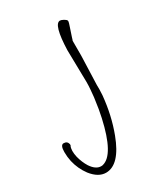

<svg xmlns="http://www.w3.org/2000/svg" viewBox="-305 -415 726 828"><g transform="rotate(-30 58.0 -1.0)"><path d="M-25 333Q-63 333 -96 291Q-122 256 -132 213Q-137 190 -137 166Q-137 131 -121 131Q-103 131 -99 148Q-99 148 -99 154V155H-100Q-109 175 -101 210Q-93 241 -78 265Q-56 298 -30 298Q-23 298 -21 297Q40 282 76 120Q80 103 84 79.5Q88 56 92 25Q94 6 95.5 -12.5Q97 -31 97 -49L94 -208Q98 -335 130 -335Q136 -335 147 -329Q158 -323 160 -317V-315Q161 -311 149 -277Q142 -258 139 -247Q136 -236 134 -232V-158L129 -15Q130 3 128 35Q119 131 88 213Q43 333 -25 333Z"/></g></svg>

Font: Oooh Baby
Style: Normal
Weight: 400
Designer: Robert E. Leuschke
Foundry: Robert E. Leuschke
Version: Version 1.011; ttfautohint (v1.8.3)